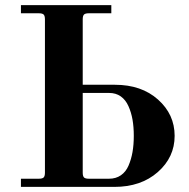

<svg xmlns="http://www.w3.org/2000/svg" viewBox="-20 -732 742 752"><path d="M62 0H428C497.3 0 554 -19.3 598 -58C642 -96.7 664 -144 664 -200C664 -256 642.3 -303.3 599 -342C555.7 -380.7 499.3 -400 430 -400H304V-656C304 -665.3 305.7 -671.7 309 -675C312.3 -678.3 318.7 -680 328 -680H416V-712H62V-680H132C141.3 -680 147.7 -678.3 151 -675C154.3 -671.7 156 -665.3 156 -656V-56C156 -46.7 154.3 -40.3 151 -37C147.7 -33.7 141.3 -32 132 -32H62ZM304 -56V-368H407C425 -368 440.3 -363.5 453 -354.5C465.7 -345.5 475.7 -332.8 483 -316.5C490.3 -300.2 495.7 -282.5 499 -263.5C502.3 -244.5 504 -223.3 504 -200C504 -176.7 502.3 -155.5 499 -136.5C495.7 -117.5 490.5 -99.8 483.5 -83.5C476.5 -67.2 466.5 -54.5 453.5 -45.5C440.5 -36.5 425 -32 407 -32H328C318.7 -32 312.3 -33.7 309 -37C305.7 -40.3 304 -46.7 304 -56Z"/></svg>

Font: Km Standard TT
Style: Bold
Weight: 700
Designer: Alexey Kryukov <alexios@thessalonica.org.ru>
Version: Version 2.0.2